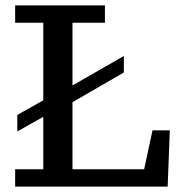

<svg xmlns="http://www.w3.org/2000/svg" viewBox="-20 -690 680 710"><path d="M36 -606V-670H368V-606H248V-374L438 -483V-422L248 -312V-64H513L544 -208H608L600 0H36V-64H140V-258L44 -204V-265L140 -319V-606Z"/></svg>

Font: Source Serif 4 Caption
Style: Regular
Weight: 400
Designer: Frank Grießhammer
Foundry: Adobe Systems Incorporated
Version: Version 4.004;hotconv 1.0.117;makeotfexe 2.5.65602